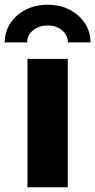

<svg xmlns="http://www.w3.org/2000/svg" viewBox="-61 -789 401 809"><path d="M54.7 0V-541H224.6V0ZM139.6 -769Q191.4 -769 232.2 -748Q272.9 -727.1 296.6 -691.2Q320.3 -655.3 320.3 -610.4H225.1Q225.1 -641.1 200.4 -661.4Q175.8 -681.6 139.6 -681.6Q103.5 -681.6 78.4 -661.4Q53.2 -641.1 53.2 -610.4H-41Q-41 -655.3 -17.3 -691.2Q6.3 -727.1 47.1 -748Q87.9 -769 139.6 -769Z"/></svg>

Font: Inter 17pt ExtraBold
Style: Regular
Weight: 800
Version: Version 4.001;git-66647c0bb